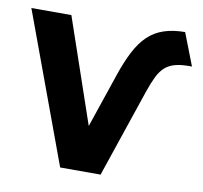

<svg xmlns="http://www.w3.org/2000/svg" viewBox="-83 -799 934 884"><g transform="rotate(10 383.5 -357.0)"><path d="M254 0 -4 -700H183L350.5 -211L435 -460.5Q458 -529 483 -577Q508 -625 539.5 -655Q571 -685 613.2 -699.2Q655.5 -713.5 712.5 -714L771 -563Q727 -564 697.2 -557Q667.5 -550 647.2 -532.8Q627 -515.5 612.2 -485.8Q597.5 -456 582.5 -412L443 0Z"/></g></svg>

Font: Geologica Roman
Style: Bold
Weight: 700
Designer: Sindre Bremnes, Frode Helland
Foundry: Monokrom Skriftforlag AS
Version: Version 1.010;gftools[0.9.28]